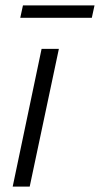

<svg xmlns="http://www.w3.org/2000/svg" viewBox="-20 -691 370 711"><path d="M27 0 134 -510H198L90 0ZM55 -625 65 -671H330L320 -625Z"/></svg>

Font: Saira Semi Condensed Light
Style: Italic
Weight: 300
Width: 4
Italic angle: -12°
Designer: Hector Gatti with collaboration of the Omnibus-Type team
Foundry: Omnibus-Type
Version: Version 1.001; ttfautohint (v1.8)